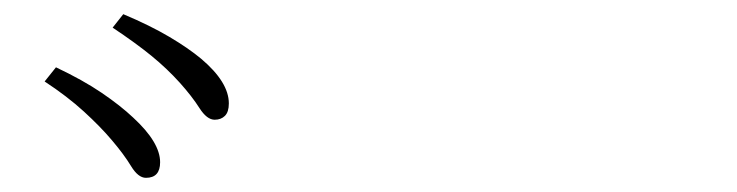

<svg xmlns="http://www.w3.org/2000/svg" viewBox="-20 -859 1040 271"><path d="M186 -608Q175 -608 165 -624.5Q155 -641 138 -661Q122 -680 98.5 -701.5Q75 -723 43 -744L59 -764Q97 -746 123.5 -728Q150 -710 168 -693Q206 -658 206 -630Q206 -619 201 -613.5Q196 -608 186 -608ZM283 -690Q272 -690 261.5 -706.5Q251 -723 234 -742Q216 -762 194 -780Q172 -798 139 -820L154 -839Q192 -823 219 -807Q246 -791 264 -776Q303 -743 303 -713Q303 -701 297.5 -695.5Q292 -690 283 -690Z"/></svg>

Font: Noto Serif JP ExtraLight
Style: Regular
Weight: 200
Designer: Ryoko NISHIZUKA  (kana & ideographs); Frank Grießhammer (Latin, Greek & Cyrillic); Wenlong ZHANG  (bopomofo); Sandoll Co
Foundry: Adobe
Version: Version 2.002-H1;hotconv 1.1.0;makeotfexe 2.6.0